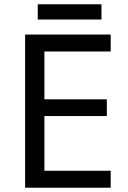

<svg xmlns="http://www.w3.org/2000/svg" viewBox="-20 -968 596 895"><path d="M496 -93H97V-807H496V-728H187V-505H478V-427H187V-172H496ZM453 -948V-877H156V-948Z"/></svg>

Font: Noto Sans Kannada UI
Style: Regular
Weight: 400
Designer: Jelle Bosma - Monotype Design Team
Foundry: Monotype Imaging Inc.
Version: Version 2.005; ttfautohint (v1.8.4.7-5d5b)